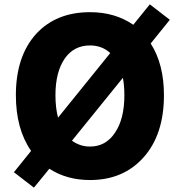

<svg xmlns="http://www.w3.org/2000/svg" viewBox="-20 -814 826 883"><path d="M311 -167Q348 -140 394 -140Q467 -140 509 -204Q552 -267 552 -376Q552 -422 545 -456ZM487 -570Q449 -605 394 -605Q320 -605 278 -545Q235 -483 235 -376Q235 -318 247 -273ZM673 -614Q734 -519 734 -376Q734 -195 640 -90Q547 14 394 14Q287 14 207 -38L136 49L44 -22L123 -120Q53 -221 53 -376Q53 -556 147 -659Q239 -758 394 -758Q509 -758 593 -700L669 -794L761 -723Z"/></svg>

Font: Source Han Sans CN Heavy
Style: Bold
Weight: 900
Designer: Ryoko NISHIZUKA (kana & ideographs); Paul D. Hunt (Latin, Greek & Cyrillic); Wenlong ZHANG (bopomofo); Sandoll Communica
Foundry: Adobe Systems Incorporated
Version: Version 1.000;PS 1;hotconv 1.0.78;makeotf.lib2.5.61930